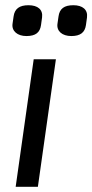

<svg xmlns="http://www.w3.org/2000/svg" viewBox="-20 -715 353 735"><path d="M125 0 194 -488H109L40 0ZM141 -648C145 -678 125 -695 89 -695C55 -695 36 -682 32 -652L28 -624C24 -596 47 -577 81 -577C117 -577 133 -591 137 -619ZM313 -648C317 -678 296 -695 261 -695C226 -695 208 -682 204 -652L200 -624C196 -596 218 -577 253 -577C288 -577 305 -591 309 -619Z"/></svg>

Font: Ropa Sans
Style: Italic
Weight: 400
Designer: Botio Nikoltchev
Foundry: Botjo Nikoltchev
Version: Version 1.002